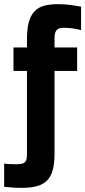

<svg xmlns="http://www.w3.org/2000/svg" viewBox="-40 -729 411 926"><path d="M223 -387V13Q223 61 214 92.5Q205 124 186 142.5Q167 161 137 169Q107 177 65 177Q41 177 20.5 175.5Q0 174 -20 172V60Q-7 62 12 62.5Q31 63 43 63Q70 63 80 53.5Q90 44 90 18V-387H25V-500H90V-540Q90 -591 99.5 -624Q109 -657 128 -676Q147 -695 175.5 -702Q204 -709 241 -709Q273 -709 304.5 -704.5Q336 -700 351 -697V-584Q335 -588 314 -591.5Q293 -595 266 -595Q241 -595 232 -582.5Q223 -570 223 -549V-500H332V-387Z"/></svg>

Font: Share
Style: Bold
Weight: 700
Designer: Ralph du Carrois
Version: Version 1.002